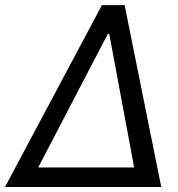

<svg xmlns="http://www.w3.org/2000/svg" viewBox="-63 -748 713 768"><path d="M-43 0 344.7 -727.5H435.5L582 0ZM89.8 -78.1H473.6L374 -612.3H368.2Z"/></svg>

Font: Inter Tight
Style: Italic
Weight: 400
Italic angle: -9.39999°
Designer: Rasmus Andersson
Foundry: rsms
Version: Version 3.002